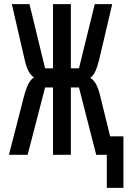

<svg xmlns="http://www.w3.org/2000/svg" viewBox="-20 -745 640 924"><path d="M443 0 360 -324H321V0H235V-324H197L113 0H23L95 -280Q105.5 -320 117.2 -342.2Q129 -364.5 144 -372Q128.5 -381.5 117.8 -401.8Q107 -422 99 -456L37 -725H122L197 -416H235V-725H321V-416H360L436 -725H520L457 -457Q448 -420.5 437.8 -399.8Q427.5 -379 414 -370.5Q430.5 -361.5 442.2 -340Q454 -318.5 463 -280L510 -89H574V159H494V0Z"/></svg>

Font: JuliaMono
Style: Regular
Weight: 400
Monospace: yes
Designer: cormullion
Foundry: corm
Version: Version 0.055; ttfautohint (v1.8.4)